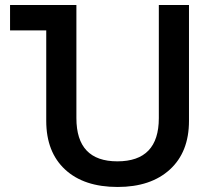

<svg xmlns="http://www.w3.org/2000/svg" viewBox="-20 -734 859 764"><path d="M164 -253V-613H20V-714H284V-264Q284 -92 447 -92Q612 -92 612 -264V-714H732V-253Q732 -129 656 -59.5Q580 10 448 10Q314 10 239 -59.5Q164 -129 164 -253Z"/></svg>

Font: Noto Sans Georgian Medium
Style: Regular
Weight: 500
Designer: Monotype Design team
Foundry: Monotype Imaging Inc.
Version: Version 1.000